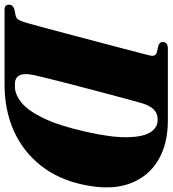

<svg xmlns="http://www.w3.org/2000/svg" viewBox="16 -762 740 823"><g transform="rotate(90 385.5 -350.0)"><path d="M-6.5 -19Q-6.5 -35 11.5 -41.5L42 -48Q53 -51 58.5 -60.5Q64 -70 71.5 -94.5Q77.5 -115.5 89.5 -159.8Q101.5 -204 116.5 -261Q131.5 -318 147.2 -377.5Q163 -437 176.8 -489.8Q190.5 -542.5 200 -578.5Q209.5 -614.5 211.5 -623.5Q217 -648 197 -653L168.5 -659.5Q153.5 -665 153.5 -677.5Q153.5 -700 181.5 -700H491.5Q590.5 -700 660.8 -658.2Q731 -616.5 760.5 -536.5Q790 -456.5 766 -341Q744 -233 684.2 -156.8Q624.5 -80.5 535.5 -40.2Q446.5 0 336 0H17Q3 0 -1.8 -5.2Q-6.5 -10.5 -6.5 -19ZM345.5 -44.5Q378 -44.5 412.8 -72.2Q447.5 -100 479.8 -166.2Q512 -232.5 538 -347.5Q563 -457.5 561.8 -525.2Q560.5 -593 540.8 -624.5Q521 -656 489.5 -656H482.5Q460 -656 443.2 -640Q426.5 -624 415.5 -587.5Q412 -575 402.5 -540.5Q393 -506 380.5 -458.8Q368 -411.5 354.2 -359.5Q340.5 -307.5 328.2 -259.5Q316 -211.5 307 -175.2Q298 -139 295 -124.5Q278.5 -44.5 333.5 -44.5Z"/></g></svg>

Font: Fraunces 72pt S000 Black
Style: Italic
Weight: 900
Italic angle: -16°
Version: Version 1.000; ttfautohint (v1.8.3)